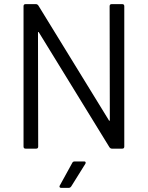

<svg xmlns="http://www.w3.org/2000/svg" viewBox="-20 -720 716 930"><path d="M511 -690Q511 -700 521 -700H572Q582 -700 582 -690V-10Q582 0 572 0H522Q515 0 510 -7L169 -562Q168 -565 167 -565Q166 -565 165 -564.5Q164 -564 164 -561L165 -10Q165 0 155 0H104Q94 0 94 -10V-690Q94 -700 104 -700H154Q161 -700 166 -693L507 -138Q508 -135 509 -135Q510 -135 511 -135.5Q512 -136 512 -139ZM277 190Q271 190 269.5 187.5Q268 185 268 183Q268 181 270 178L330 69Q333 62 342 62H387Q393 62 394 64.5Q395 67 395 68Q395 71 393 74L325 183Q320 190 313 190Z"/></svg>

Font: LinhAnh
Style: Regular
Weight: 400
Designer: Jeremy Tribby
Foundry: Tribby Type
Version: Version 1.408